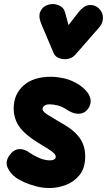

<svg xmlns="http://www.w3.org/2000/svg" viewBox="-20 -938 539 968"><path d="M230 10Q195 10 161.8 1.2Q128.5 -7.5 102 -19.5Q75.5 -31.5 60.5 -42Q30.5 -64.5 18 -93.8Q5.5 -123 27 -154Q48.5 -184.5 76.2 -186.2Q104 -188 132.5 -166Q145 -156.5 174.5 -143Q204 -129.5 232.5 -129.5Q244 -129.5 252.5 -133.8Q261 -138 261 -147.5Q261 -153 257.5 -159Q254 -165 239.8 -175.8Q225.5 -186.5 192 -206Q110.5 -254 79.8 -296Q49 -338 49 -391Q49 -463 98.8 -507Q148.5 -551 236.5 -551Q267.5 -551 305 -542.5Q342.5 -534 380.5 -509.5Q420.5 -482 432.5 -450.8Q444.5 -419.5 425 -391Q407.5 -366 378 -364.5Q348.5 -363 313 -387.5Q294.5 -400 272 -406Q249.5 -412 230 -412Q213 -412 203.8 -405Q194.5 -398 194.5 -388Q194.5 -375.5 221.5 -358.8Q248.5 -342 280.5 -323Q307.5 -308.5 330.8 -292Q354 -275.5 371.8 -255.2Q389.5 -235 399.5 -209Q409.5 -183 409.5 -150Q409.5 -91 381.5 -56Q353.5 -21 312 -5.5Q270.5 10 230 10ZM308.5 -639.5Q291.5 -639.5 274.8 -646Q258 -652.5 249.5 -672.5L188.5 -816.5Q172 -855.5 183.8 -880.8Q195.5 -906 222.5 -914Q249.5 -922.5 275.8 -911.5Q302 -900.5 308.5 -874L325.5 -811.5L376 -876.5Q402 -909.5 429 -912.5Q456 -915.5 477.5 -896.5Q498.5 -877 499 -849.5Q499.5 -822 481 -801L361 -663.5Q350 -651 336.2 -645.2Q322.5 -639.5 308.5 -639.5Z"/></svg>

Font: Edu SA Hand Cursive
Style: Regular
Weight: 400
Designer: Tina and Corey Anderson, Eben Sorkin, Mirko Velimirovic
Foundry: Google for Education
Version: Version 2.000